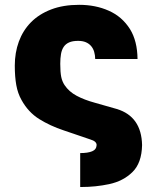

<svg xmlns="http://www.w3.org/2000/svg" viewBox="-20 -558 639 780"><path d="M310.7 201.7H305.8V63.9Q337 63.9 354.4 56.6Q371.8 49.4 372.5 31.2Q372.5 16 346.9 8.5Q320 -0.7 293 -9.9Q266 -19.2 238.6 -28.4Q183.9 -46.5 138.8 -74.6Q94.5 -102.6 67.5 -151.6Q52.2 -178.6 46.2 -212.2Q40.1 -245.7 40.1 -291.5Q40.1 -344.1 56.6 -389.2Q73.2 -434.3 105.8 -467.5Q138.5 -500.7 187.5 -519.5Q236.5 -538.4 301.5 -538.4Q368.3 -538.4 421.5 -514.6Q475.9 -490.8 508.2 -439.6Q538 -391.3 538.7 -318.2H366.8Q366.5 -333.8 362.6 -347.3Q358.7 -360.8 350.3 -370.7Q342 -380.7 328.8 -386.4Q315.7 -392 297.2 -392Q275.2 -392 261 -385.8Q246.8 -379.6 238.8 -367.7Q230.8 -355.8 227.8 -338.4Q224.8 -321 224.8 -298.7Q224.8 -265.3 228.7 -245.7Q232.6 -226.9 242.2 -212.4Q260.3 -185.4 291.4 -168.9Q322.4 -152.3 365.4 -140.6L454.9 -115.1Q554.7 -84.5 557.2 31.2Q555.8 104.4 517.8 141.3Q480.8 177.6 423.7 190Q368.6 201.7 310.7 201.7Z"/></svg>

Font: Linik Sans Black
Style: Regular
Weight: 900
Designer: Fonts by Rasmus Andersson / Changes by Cristiano Sobral with parts from Marc Monis
Foundry: rsms
Version: Version 3.020; ttfautohint (v1.6)